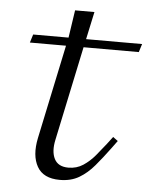

<svg xmlns="http://www.w3.org/2000/svg" viewBox="-49 -689 599 741"><g transform="rotate(5 250.0 -318.5)"><path d="M210 10Q146 10 122 -32.5Q98 -75 112 -143L189 -508H49L59 -540H196L212 -647H287L264 -540H481L471 -508H257L180 -143Q170 -97 184.5 -68.5Q199 -40 239 -40Q271 -40 296 -56.5Q321 -73 341.5 -97.5Q362 -122 379 -144L401 -173L420 -159L398 -129Q370 -91 343 -59Q316 -27 284.5 -8.5Q253 10 210 10Z"/></g></svg>

Font: Xanh Mono
Style: Italic
Weight: 400
Italic angle: -12°
Monospace: yes
Designer: Lam Bao, Duy Dao
Foundry: Yellow Type Foundry
Version: Version 3.101; ttfautohint (v1.8.3)